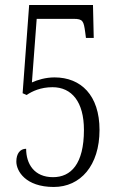

<svg xmlns="http://www.w3.org/2000/svg" viewBox="-20 -734 474 764"><path d="M194 10C300 10 376 -75 376 -217C376 -355 302 -426 197 -426C161 -426 129 -416 107 -406L126 -659H273C310 -659 313 -650 319 -606L322 -583H353L350 -714H96L70 -363L86 -356C108 -371 142 -387 189 -387C266 -387 314 -328 314 -217C314 -81 262 -29 191 -29C116 -29 84 -82 84 -142C60 -142 45 -123 45 -91C45 -54 81 10 194 10Z"/></svg>

Font: Noto Serif Bengali ExtraCondensed Light
Style: Regular
Weight: 300
Width: 2
Designer: Juan Bruce, Universal Thirst, Indian Type Foundry and the Monotype Design Team.
Foundry: Monotype Imaging Inc.
Version: Version 2.003